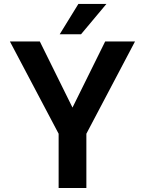

<svg xmlns="http://www.w3.org/2000/svg" viewBox="-20 -933 720 953"><path d="M177.6 -727.3 339.8 -399.1 502.1 -727.3H650.2L408.7 -269.2V0H271V-269.2L29.1 -727.3ZM276.3 -762.8 369 -913.4H508.2L382.1 -762.8Z"/></svg>

Font: Interface
Style: Bold
Weight: 700
Designer: Rasmus Andersson
Foundry: rsms
Version: Version 1.8